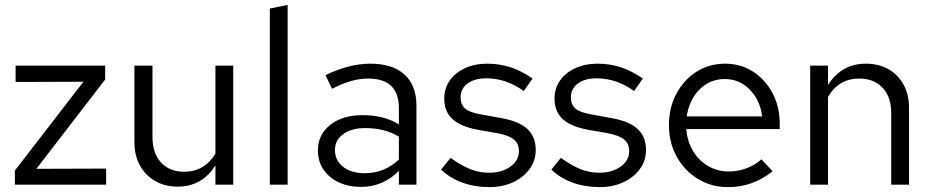

<svg xmlns="http://www.w3.org/2000/svg" viewBox="-20 -757 3818 787"><path d="M41 0V-58L322 -422L44 -421V-488H411V-431L129 -65L415 -66V0Z M708 8Q656 8 616 -15Q576 -38 553.5 -79Q531 -120 531 -173V-488H605V-194Q605 -129 640 -91Q675 -53 735 -53Q818 -53 863 -127V-488H936V0H863V-79Q808 8 708 8Z M1086 0V-722L1159 -737V0Z M1460 9Q1408 9 1368 -10Q1328 -29 1305.5 -62.5Q1283 -96 1283 -140Q1283 -205 1333.5 -245Q1384 -285 1466 -285Q1508 -285 1545.5 -276Q1583 -267 1615 -247V-314Q1615 -435 1489 -435Q1455 -435 1419.5 -425Q1384 -415 1341 -393L1314 -449Q1412 -496 1498 -496Q1589 -496 1638 -451.5Q1687 -407 1687 -324V0H1615V-57Q1583 -24 1544 -7.5Q1505 9 1460 9ZM1353 -142Q1353 -99 1386.5 -73Q1420 -47 1475 -47Q1556 -47 1615 -103V-197Q1584 -215 1551 -223.5Q1518 -232 1477 -232Q1421 -232 1387 -207.5Q1353 -183 1353 -142Z M1986 10Q1926 10 1875 -8.5Q1824 -27 1788 -62L1827 -110Q1871 -78 1908 -63.5Q1945 -49 1984 -49Q2037 -49 2072 -74Q2107 -99 2107 -138Q2107 -168 2086.5 -185Q2066 -202 2019 -211L1939 -225Q1868 -238 1834.5 -269Q1801 -300 1801 -353Q1801 -395 1823.5 -427Q1846 -459 1886 -477.5Q1926 -496 1977 -496Q2027 -496 2072 -481.5Q2117 -467 2163 -435L2127 -384Q2089 -411 2051 -423.5Q2013 -436 1974 -436Q1926 -436 1897 -415Q1868 -394 1868 -358Q1868 -328 1886.5 -312Q1905 -296 1952 -288L2034 -273Q2108 -260 2142 -228Q2176 -196 2176 -142Q2176 -99 2151 -64.5Q2126 -30 2083 -10Q2040 10 1986 10Z M2438 10Q2378 10 2327 -8.5Q2276 -27 2240 -62L2279 -110Q2323 -78 2360 -63.5Q2397 -49 2436 -49Q2489 -49 2524 -74Q2559 -99 2559 -138Q2559 -168 2538.5 -185Q2518 -202 2471 -211L2391 -225Q2320 -238 2286.5 -269Q2253 -300 2253 -353Q2253 -395 2275.5 -427Q2298 -459 2338 -477.5Q2378 -496 2429 -496Q2479 -496 2524 -481.5Q2569 -467 2615 -435L2579 -384Q2541 -411 2503 -423.5Q2465 -436 2426 -436Q2378 -436 2349 -415Q2320 -394 2320 -358Q2320 -328 2338.5 -312Q2357 -296 2404 -288L2486 -273Q2560 -260 2594 -228Q2628 -196 2628 -142Q2628 -99 2603 -64.5Q2578 -30 2535 -10Q2492 10 2438 10Z M2964 10Q2896 10 2841 -23.5Q2786 -57 2754 -114.5Q2722 -172 2722 -244Q2722 -316 2752.5 -373Q2783 -430 2835 -463Q2887 -496 2952 -496Q3016 -496 3066.5 -463.5Q3117 -431 3146.5 -375.5Q3176 -320 3176 -250V-228H2793Q2797 -178 2820.5 -138.5Q2844 -99 2882.5 -76.5Q2921 -54 2967 -54Q3005 -54 3040.5 -67.5Q3076 -81 3101 -104L3147 -55Q3105 -22 3060 -6Q3015 10 2964 10ZM2795 -280H3104Q3096 -346 3053.5 -389.5Q3011 -433 2951 -433Q2890 -433 2847.5 -390.5Q2805 -348 2795 -280Z M3301 0V-488H3374V-409Q3430 -496 3529 -496Q3582 -496 3621.5 -473.5Q3661 -451 3683.5 -410.5Q3706 -370 3706 -316V0H3633V-295Q3633 -360 3597.5 -397.5Q3562 -435 3502 -435Q3418 -435 3374 -360V0Z"/></svg>

Font: Red Hat Text VF
Style: Regular
Weight: 400
Designer: Pentagram, MCKL
Foundry: Pentagram, MCKL
Version: Version 1.023